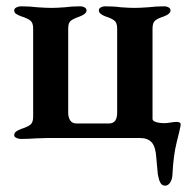

<svg xmlns="http://www.w3.org/2000/svg" viewBox="-20 -437 601 608"><path d="M480 116Q480 118 475 63Q473 28 460.5 14Q448 0 423 0H133L97 1Q69 3 46 3Q40 3 32.5 0Q25 -3 25 -9Q25 -16 31 -20.5Q37 -25 48 -29Q67 -35 76 -42Q85 -49 85 -67V-347Q85 -365 76 -372Q67 -379 48 -385Q37 -389 31 -393Q25 -397 25 -404Q25 -410 32 -413.5Q39 -417 46 -417Q75 -417 98 -414Q126 -412 143 -412Q160 -412 186 -414Q207 -417 235 -417Q242 -417 248 -413.5Q254 -410 254 -404Q254 -393 233 -385Q213 -378 204.5 -371.5Q196 -365 196 -347V-80Q196 -65 202.5 -55.5Q209 -46 222 -46H325Q351 -46 351 -80V-347Q351 -365 342 -372Q333 -379 314 -385Q293 -393 293 -404Q293 -410 299 -413.5Q305 -417 312 -417Q341 -417 362 -414Q390 -412 406 -412Q422 -412 450 -414Q473 -417 501 -417Q508 -417 514 -413.5Q520 -410 520 -404Q520 -393 499 -385Q480 -379 471.5 -372Q463 -365 463 -347V-60Q463 -54 474 -50.5Q485 -47 502 -47Q508 -47 520 -49Q532 -51 538 -51Q552 -51 552 -44Q552 -37 551 -35Q550 -28 539.5 13.5Q529 55 526 117Q525 132 518.5 141.5Q512 151 503 151Q493 151 488 142Q483 133 480 116Z"/></svg>

Font: EB Garamond SemiBold
Style: Regular
Weight: 600
Designer: Georg Duffner and Octavio Pardo
Foundry: Georg Duffner
Version: Version 1.000